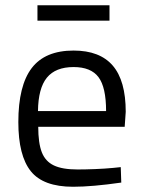

<svg xmlns="http://www.w3.org/2000/svg" viewBox="-20 -703 545 733"><path d="M50 0ZM50 -237Q50 -376 101 -443Q152 -510 261 -510Q361 -510 410.5 -452.5Q460 -395 460 -276L456 -219H126Q126 -157 139.5 -122Q153 -87 185.5 -71.5Q218 -56 276 -56Q305 -56 343 -57.5Q381 -59 412 -62L441 -65L443 -6Q332 10 259 10Q145 10 97.5 -49.5Q50 -109 50 -237ZM385 -279Q385 -370 356 -408.5Q327 -447 261 -447Q192 -447 159 -406.5Q126 -366 125 -279ZM123 -683H398V-624H123Z"/></svg>

Font: Cairo
Style: Regular
Weight: 400
Designer: Mohamed Gaber, the designers of Titillium
Foundry: Kief Type Foundry
Version: Version 2.009; ttfautohint (v1.5.33-1714) -l 8 -r 50 -G 200 